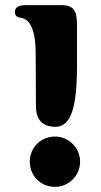

<svg xmlns="http://www.w3.org/2000/svg" viewBox="-20 -718 393 748"><path d="M280 -462C280 -454 280 -507 280 -622C280 -683 262 -698 217 -698H80C52 -698 38 -689 38 -671C38 -658 45 -651 60 -649C99 -644 119 -597 119 -509L120 -305C120 -251 146 -224 197 -224C227 -224 249 -245 262 -286C274 -323 280 -382 280 -462ZM292 -88C292 -143 247 -186 194 -186C139 -186 96 -143 96 -88C96 -33 139 10 194 10C247 10 292 -33 292 -88Z"/></svg>

Font: GFS Jackson
Style: Regular
Weight: 400
Designer: George Matthiopoulos
Foundry: George Matthiopoulos
Version: Version 1.0